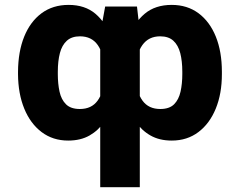

<svg xmlns="http://www.w3.org/2000/svg" viewBox="-20 -573 995 796"><path d="M395.5 203.1V-434.1L416 -545.9H547.9L559.6 -444.3V203.1ZM54.7 -265.6V-275.4Q55.2 -358.9 80.3 -421.1Q105.5 -483.4 152.3 -518.1Q199.2 -552.7 264.2 -552.7Q332.5 -552.7 375.7 -515.9Q418.9 -479 442.9 -415.3Q466.8 -351.6 477.1 -271.5V-262.7Q469.2 -206.1 454.1 -156.7Q439 -107.4 413.8 -70.1Q388.7 -32.7 351.6 -11.5Q314.5 9.8 262.7 9.8Q199.2 9.8 152.6 -25.4Q106 -60.5 80.6 -122.6Q55.2 -184.6 54.7 -265.6ZM219.7 -275.4V-265.6Q219.7 -226.1 226.8 -193.1Q233.9 -160.2 253.7 -140.6Q273.4 -121.1 311 -121.1Q359.4 -121.1 384.5 -155.5Q409.7 -189.9 413.1 -251V-284.7Q410.6 -350.1 385.3 -386.2Q359.9 -422.4 311.5 -422.4Q277.3 -422.4 257.1 -404.1Q236.8 -385.7 228.3 -352.8Q219.7 -319.8 219.7 -275.4ZM899.9 -275.4V-265.6Q899.9 -184.6 874.5 -122.6Q849.1 -60.5 802.5 -25.4Q755.9 9.8 691.9 9.8Q640.6 9.8 603.5 -11.5Q566.4 -32.7 541.3 -70.1Q516.1 -107.4 501 -156.7Q485.8 -206.1 477.5 -262.7V-271.5Q488.3 -351.6 512.2 -415.3Q536.1 -479 579.8 -515.9Q623.5 -552.7 691.9 -552.7Q756.3 -552.7 803 -518.1Q849.6 -483.4 874.8 -421.1Q899.9 -358.9 899.9 -275.4ZM735.8 -265.6V-275.4Q735.8 -319.8 727.3 -352.8Q718.8 -385.7 698.7 -404.1Q678.7 -422.4 644 -422.4Q596.2 -422.4 570.3 -386.2Q544.4 -350.1 542 -284.7V-251Q545.9 -189.9 571 -155.5Q596.2 -121.1 644.5 -121.1Q682.1 -121.1 701.7 -140.6Q721.2 -160.2 728.5 -193.1Q735.8 -226.1 735.8 -265.6Z"/></svg>

Font: Inter 24pt ExtraBold
Style: Regular
Weight: 800
Designer: Rasmus Andersson
Foundry: rsms
Version: Version 4.001;git-66647c0bb